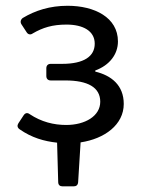

<svg xmlns="http://www.w3.org/2000/svg" viewBox="-20 -495 497 678"><path d="M417 -127.9C417 -194.3 373 -228.5 316.4 -242.2V-246.1C367.2 -264.6 396.5 -303.7 396.5 -348.6C396.5 -433.6 313.5 -474.6 218.8 -474.6C156.2 -474.6 104.5 -458 60.5 -431.6C52.7 -425.8 50.8 -417 55.7 -409.2L74.2 -380.9C79.1 -373 87.9 -371.1 95.7 -377C130.9 -397.5 165 -408.2 214.8 -408.2C273.4 -408.2 314.5 -385.7 314.5 -340.8C314.5 -295.9 276.4 -269.5 199.2 -269.5H159.2C149.4 -269.5 143.6 -263.7 143.6 -253.9V-226.6C143.6 -216.8 149.4 -210.9 159.2 -210.9H210.9C290 -210.9 334 -186.5 334 -135.7C334 -85 280.3 -53.7 213.9 -53.7C169.9 -53.7 126 -64.5 85 -91.8C77.1 -97.7 69.3 -96.7 63.5 -87.9L44.9 -59.6C40 -51.8 41 -43.9 49.8 -38.1C91.8 -8.8 135.7 3.9 181.6 8.8L185.5 147.5C185.5 158.2 191.4 163.1 201.2 163.1H239.3C249 163.1 254.9 159.2 255.9 148.4L264.6 7.8C349.6 -4.9 417 -54.7 417 -127.9Z"/></svg>

Font: Ed Sans Neue
Style: Regular
Weight: 400
Designer: Stephen Hutchings
Version: Version 1.004;PS 001.004;hotconv 1.0.88;makeotf.lib2.5.64775